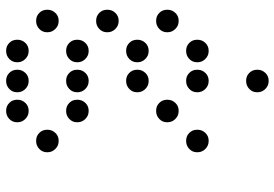

<svg xmlns="http://www.w3.org/2000/svg" viewBox="-158 -570 915 640"><g transform="rotate(90 300.0 -250.5)"><path d="M249 -688Q234 -688 223.5 -677Q213 -666 213 -651V-649Q213 -634 223.5 -623.5Q234 -613 249 -613H251Q266 -613 277 -623.5Q288 -634 288 -649V-651Q288 -666 277 -677Q266 -688 251 -688ZM149 -488Q134 -488 123.5 -477Q113 -466 113 -451V-449Q113 -434 123.5 -423.5Q134 -413 149 -413H151Q166 -413 177 -423.5Q188 -434 188 -449V-451Q188 -466 177 -477Q166 -488 151 -488ZM249 -488Q234 -488 223.5 -477Q213 -466 213 -451V-449Q213 -434 223.5 -423.5Q234 -413 249 -413H251Q266 -413 277 -423.5Q288 -434 288 -449V-451Q288 -466 277 -477Q266 -488 251 -488ZM449 -488Q434 -488 423.5 -477Q413 -466 413 -451V-449Q413 -434 423.5 -423.5Q434 -413 449 -413H451Q466 -413 477 -423.5Q488 -434 488 -449V-451Q488 -466 477 -477Q466 -488 451 -488ZM49 -388Q34 -388 23.5 -377Q13 -366 13 -351V-349Q13 -334 23.5 -323.5Q34 -313 49 -313H51Q66 -313 77 -323.5Q88 -334 88 -349V-351Q88 -366 77 -377Q66 -388 51 -388ZM349 -388Q334 -388 323.5 -377Q313 -366 313 -351V-349Q313 -334 323.5 -323.5Q334 -313 349 -313H351Q366 -313 377 -323.5Q388 -334 388 -349V-351Q388 -366 377 -377Q366 -388 351 -388ZM149 -288Q134 -288 123.5 -277Q113 -266 113 -251V-249Q113 -234 123.5 -223.5Q134 -213 149 -213H151Q166 -213 177 -223.5Q188 -234 188 -249V-251Q188 -266 177 -277Q166 -288 151 -288ZM249 -288Q234 -288 223.5 -277Q213 -266 213 -251V-249Q213 -234 223.5 -223.5Q234 -213 249 -213H251Q266 -213 277 -223.5Q288 -234 288 -249V-251Q288 -266 277 -277Q266 -288 251 -288ZM49 -188Q34 -188 23.5 -177Q13 -166 13 -151V-149Q13 -134 23.5 -123.5Q34 -113 49 -113H51Q66 -113 77 -123.5Q88 -134 88 -149V-151Q88 -166 77 -177Q66 -188 51 -188ZM149 -88Q134 -88 123.5 -77Q113 -66 113 -51V-49Q113 -34 123.5 -23.5Q134 -13 149 -13H151Q166 -13 177 -23.5Q188 -34 188 -49V-51Q188 -66 177 -77Q166 -88 151 -88ZM249 -88Q234 -88 223.5 -77Q213 -66 213 -51V-49Q213 -34 223.5 -23.5Q234 -13 249 -13H251Q266 -13 277 -23.5Q288 -34 288 -49V-51Q288 -66 277 -77Q266 -88 251 -88ZM349 -88Q334 -88 323.5 -77Q313 -66 313 -51V-49Q313 -34 323.5 -23.5Q334 -13 349 -13H351Q366 -13 377 -23.5Q388 -34 388 -49V-51Q388 -66 377 -77Q366 -88 351 -88ZM49 12Q34 12 23.5 23Q13 34 13 49V51Q13 66 23.5 76.5Q34 87 49 87H51Q66 87 77 76.5Q88 66 88 51V49Q88 34 77 23Q66 12 51 12ZM449 12Q434 12 423.5 23Q413 34 413 49V51Q413 66 423.5 76.5Q434 87 449 87H451Q466 87 477 76.5Q488 66 488 51V49Q488 34 477 23Q466 12 451 12ZM149 112Q134 112 123.5 123Q113 134 113 149V151Q113 166 123.5 176.5Q134 187 149 187H151Q166 187 177 176.5Q188 166 188 151V149Q188 134 177 123Q166 112 151 112ZM249 112Q234 112 223.5 123Q213 134 213 149V151Q213 166 223.5 176.5Q234 187 249 187H251Q266 187 277 176.5Q288 166 288 151V149Q288 134 277 123Q266 112 251 112ZM349 112Q334 112 323.5 123Q313 134 313 149V151Q313 166 323.5 176.5Q334 187 349 187H351Q366 187 377 176.5Q388 166 388 151V149Q388 134 377 123Q366 112 351 112Z"/></g></svg>

Font: Doto Rounded
Style: Bold
Weight: 700
Monospace: yes
Version: Version 1.000